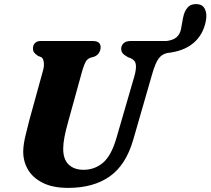

<svg xmlns="http://www.w3.org/2000/svg" viewBox="-20 -900 1024 934"><path d="M546.5 -229 633.5 -528.5Q643.5 -564 641 -585.2Q638.5 -606.5 615.5 -617L603 -621.5Q584 -632 576.8 -640.8Q569.5 -649.5 569.5 -663.5Q570 -678.5 581.2 -689.5Q592.5 -700.5 615 -700.5H790Q822.5 -704.5 839 -719Q855.5 -733.5 860.5 -758.5L870.5 -813.5Q876.5 -845.5 893 -863.8Q909.5 -882 939 -880Q965.5 -878.5 976.8 -855.8Q988 -833 981.5 -798.5Q968.5 -730.5 920.5 -690.2Q872.5 -650 792 -642V-641.5Q768.5 -637 752.2 -615.8Q736 -594.5 720.5 -540.5L628.5 -221.5Q593 -97.5 513.8 -41.8Q434.5 14 311.5 14Q237.5 14 188.8 -10.2Q140 -34.5 116.2 -74.8Q92.5 -115 93 -164Q93.5 -197 103.8 -239.8Q114 -282.5 123 -316.5L189 -556Q195.5 -578 193 -597.2Q190.5 -616.5 180.5 -622L165 -628Q151 -637.5 145.5 -645.2Q140 -653 140.5 -667Q140.5 -680.5 150.2 -690.5Q160 -700.5 177 -700.5H431Q470 -700.5 469.5 -669.5Q469.5 -656 461.5 -643Q453.5 -630 437.5 -624L419.5 -619Q404 -613 396.2 -598.5Q388.5 -584 380.5 -557L314 -316.5Q300 -267 293.8 -234.5Q287.5 -202 287.5 -177.5Q287 -126 313.5 -100Q340 -74 387 -74Q440 -74 480.8 -108.2Q521.5 -142.5 546.5 -229Z"/></svg>

Font: Fraunces 9pt S050
Style: Bold Italic
Weight: 700
Italic angle: -16°
Version: Version 1.000; ttfautohint (v1.8.3)